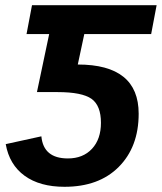

<svg xmlns="http://www.w3.org/2000/svg" viewBox="-20 -708 622 738"><path d="M82 -577 103 -688H582L561 -577H304L279 -460Q513 -460 513 -271Q513 -143 436 -66Q360 10 228 10Q133 10 74.5 -32.5Q16 -75 2 -154L139 -184Q147 -99 241 -99Q299 -99 333.5 -136Q368 -173 368 -236Q368 -302 332 -328Q295 -354 202 -354H122L169 -577Z"/></svg>

Font: Libra Sans
Style: Bold Italic
Weight: 700
Italic angle: -12°
Foundry: Context Ltd
Version: Version 1.002